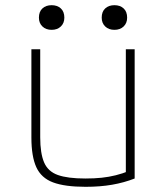

<svg xmlns="http://www.w3.org/2000/svg" viewBox="-20 -710 640 740"><path d="M310 10Q230 10 184.5 -7Q139 -24 120 -65.5Q101 -107 101 -180V-520H135V-181Q135 -119 150 -84Q165 -49 203 -35.5Q241 -22 309 -22Q344 -22 372 -25Q400 -28 426 -34.5Q452 -41 477 -51L465 -31V-520H499V-22Q458 -6 412 2Q366 10 310 10ZM179 -595Q157 -595 143.5 -608Q130 -621 130 -642Q130 -665 143.5 -677.5Q157 -690 179 -690Q201 -690 214.5 -677.5Q228 -665 228 -642Q228 -621 214.5 -608Q201 -595 179 -595ZM421 -595Q399 -595 385.5 -608Q372 -621 372 -642Q372 -665 385.5 -677.5Q399 -690 421 -690Q443 -690 456.5 -677.5Q470 -665 470 -642Q470 -621 456.5 -608Q443 -595 421 -595Z"/></svg>

Font: M PLUS Code Latin Expanded ExtraLight
Style: Regular
Weight: 250
Width: 7
Designer: Coji Morishita
Foundry: UNDERFOREST DESIGN
Version: Version 1.002; ttfautohint (v1.8.3)